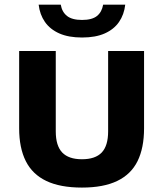

<svg xmlns="http://www.w3.org/2000/svg" viewBox="-20 -820 720 847"><path d="M341.5 7.5Q245.5 7.5 184.2 -21.8Q123 -51 93.8 -109.2Q64.5 -167.5 64.5 -254V-595H226V-240.5Q226 -177 254.5 -147.2Q283 -117.5 341.5 -117.5Q400.5 -117.5 428.8 -147.2Q457 -177 457 -240.5V-595H615.5V-254Q615.5 -167.5 586.8 -109.2Q558 -51 497.2 -21.8Q436.5 7.5 341.5 7.5ZM342 -654.5Q282.5 -654.5 241.8 -672.5Q201 -690.5 178.2 -723.2Q155.5 -756 150.5 -799.5H248Q253.5 -767 275.8 -749.5Q298 -732 342 -732Q386 -732 407.8 -749.5Q429.5 -767 435 -799.5H532.5Q527.5 -755.5 505 -723Q482.5 -690.5 442 -672.5Q401.5 -654.5 342 -654.5Z"/></svg>

Font: Encode Sans SC Condensed Thin
Style: Bold
Weight: 700
Version: Version 3.002